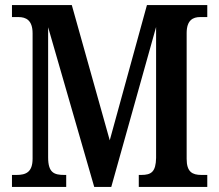

<svg xmlns="http://www.w3.org/2000/svg" viewBox="-20 -734 860 754"><path d="M27 0H240V-47H233C193 -47 169 -55 169 -116V-627L350 0H417L593 -628V-114C592 -59 574 -47 535 -47H525V0H794V-47H771C735 -47 713 -59 713 -110V-604C713 -655 738 -667 766 -667H794V-714H557L411 -183L262 -714H27V-667H52C82 -667 108 -655 108 -603V-111C108 -58 82 -47 45 -47H27Z"/></svg>

Font: Noto Serif Myanmar Condensed SemiBold
Style: Regular
Weight: 600
Width: 3
Designer: Ben Mitchell and the Monotype Design Team
Foundry: Monotype Imaging Inc.
Version: Version 2.106